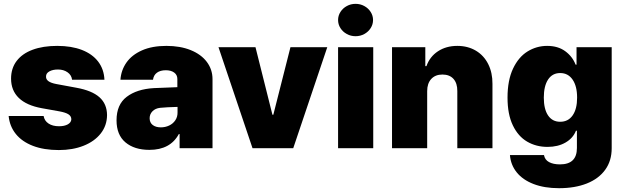

<svg xmlns="http://www.w3.org/2000/svg" viewBox="-20 -778 3280 1008"><path d="M284.2 -413.1Q256.8 -413.1 239 -403.1Q221.2 -393.1 221.7 -376Q220.2 -347.2 275.4 -336.9L380.9 -317.4Q462.4 -302.7 502 -267.6Q541.5 -232.4 542 -173.8Q541.5 -118.7 508.8 -77.1Q476.1 -35.6 418.9 -12.9Q361.8 9.8 289.1 9.8Q210.4 9.8 153.1 -12.2Q95.7 -34.2 63.2 -74.5Q30.8 -114.7 25.4 -168.9H209Q213.4 -143.6 234.9 -129.4Q256.3 -115.2 290 -115.2Q318.4 -115.2 336.2 -125.2Q354 -135.3 354.5 -152.3Q354 -168.5 339.1 -178Q324.2 -187.5 292 -193.4L199.2 -210Q119.1 -224.6 78.6 -263.9Q38.1 -303.2 38.1 -365.2Q38.1 -419.4 67.4 -458Q96.7 -496.6 151.1 -516.8Q205.6 -537.1 280.3 -537.1Q355 -537.1 409.9 -515.9Q464.8 -494.6 495.4 -454.6Q525.9 -414.6 528.3 -359.4H358.4Q355.5 -383.8 334.7 -398.4Q314 -413.1 284.2 -413.1Z M787.1 -315.4 911.1 -320.3V-363.3Q911.1 -384.8 894.5 -397Q877.9 -409.2 850.6 -409.2Q821.8 -409.2 804.2 -396.5Q786.6 -383.8 783.2 -359.4H612.3Q615.7 -409.2 643.8 -449.5Q671.9 -489.7 725.1 -513.4Q778.3 -537.1 853.5 -537.1Q926.3 -537.1 981.2 -514.9Q1036.1 -492.7 1065.9 -452.9Q1095.7 -413.1 1095.7 -362.3V0H922.9V-74.2H918.9Q874 8.8 764.6 8.8Q685.5 8.8 638.7 -30.5Q591.8 -69.8 591.8 -146.5Q591.8 -229 645 -269.5Q698.2 -310.1 787.1 -315.4ZM824.2 -109.4Q847.7 -109.4 867.9 -118.9Q888.2 -128.4 900.4 -146.5Q912.6 -164.6 912.1 -188.5V-216.8Q854 -215.3 820.3 -211.9Q795.4 -209 780.5 -193.8Q765.6 -178.7 765.6 -157.2Q765.6 -134.3 781.7 -121.8Q797.9 -109.4 824.2 -109.4Z M1519.5 0H1305.7L1127 -530.3H1321.3L1410.2 -175.8H1415L1504.9 -530.3H1698.2Z M1754.9 -530.3H1939.5V0H1754.9ZM1754.9 -672.9Q1754.9 -695.8 1767.3 -715.3Q1779.8 -734.9 1800.8 -746.3Q1821.8 -757.8 1846.7 -757.8Q1871.6 -757.8 1892.6 -746.3Q1913.6 -734.9 1926 -715.3Q1938.5 -695.8 1938.5 -672.9Q1938.5 -649.9 1926 -630.4Q1913.6 -610.8 1892.6 -599.4Q1871.6 -587.9 1846.7 -587.9Q1821.8 -587.9 1800.8 -599.4Q1779.8 -610.8 1767.3 -630.4Q1754.9 -649.9 1754.9 -672.9Z M2222.7 0H2038.1V-530.3H2212.9V-430.7H2218.8Q2236.3 -480.5 2279.3 -508.8Q2322.3 -537.1 2380.9 -537.1Q2436 -537.1 2478.3 -512Q2520.5 -486.8 2543.2 -441.4Q2565.9 -396 2565.4 -337.9V0H2380.9V-299.8Q2381.3 -340.8 2360.8 -363.8Q2340.3 -386.7 2302.7 -386.7Q2265.6 -386.7 2244.1 -363.5Q2222.7 -340.3 2222.7 -299.8Z M2657.2 36.1H2835.9Q2840.3 61 2862.5 73Q2884.8 85 2919.9 85Q3008.8 85 3008.8 -1V-91.8H3003.9Q2988.3 -52.2 2948.7 -29.5Q2909.2 -6.8 2854.5 -6.8Q2794.9 -6.8 2747.6 -34.4Q2700.2 -62 2672.4 -119.9Q2644.5 -177.7 2644.5 -265.6Q2644.5 -356.4 2673.3 -417.5Q2702.1 -478.5 2749.5 -507.8Q2796.9 -537.1 2852.5 -537.1Q2909.2 -537.1 2947.3 -509.3Q2985.4 -481.4 3002 -438.5H3006.8V-530.3H3191.4V0Q3191.4 66.4 3157.2 113.5Q3123 160.6 3060.8 185.3Q2998.5 210 2915 210Q2837.9 210 2781 188Q2724.1 166 2692.6 126.7Q2661.1 87.4 2657.2 36.1ZM3009.8 -265.6Q3009.8 -325.7 2986.1 -360.1Q2962.4 -394.5 2920.9 -394.5Q2879.9 -394.5 2857.4 -360.4Q2835 -326.2 2835 -265.6Q2835 -205.1 2857.4 -171.9Q2879.9 -138.7 2920.9 -138.7Q2962.9 -138.7 2986.3 -172.1Q3009.8 -205.6 3009.8 -265.6Z"/></svg>

Font: Pretendard JP Black
Style: Regular
Weight: 900
Designer: Base glyphs from Inter by Rasmus Andersson; Hangeul glyphs from Noto Sans CJK(Source Han Sans) by Jang Soo-young and Kan
Foundry: Kil Hyung-jin
Version: Version 1.309